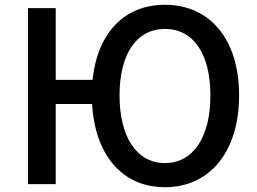

<svg xmlns="http://www.w3.org/2000/svg" viewBox="-20 -770 1076 803"><path d="M213 -436V-736H97V0H213V-335H365C378 -119 493 13 670 13C856 13 980 -134 980 -371C980 -608 856 -750 670 -750C501 -750 388 -634 367 -436ZM670 -88C551 -88 480 -198 480 -371C480 -544 551 -649 670 -649C789 -649 860 -544 860 -371C860 -198 789 -88 670 -88Z"/></svg>

Font: Spoqa Han Sans Neo Medium
Style: Regular
Weight: 500
Designer: [Spoqa Han Sans Neo] Dong-huui Kim  Younghwa Kang  Yujin Lee  [Noto Sans] Ryoko NISHIZUKA  (kana & ideographs); Paul D. 
Foundry: Spoqa (http://www.spoqa-han-sans.com)
Version: Version 1.000